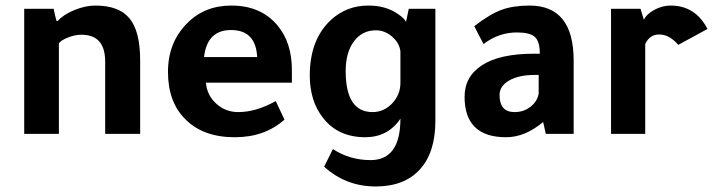

<svg xmlns="http://www.w3.org/2000/svg" viewBox="-20 -486 2588 697"><path d="M189.9 -410.2Q210 -433.1 250 -449.5Q290 -465.8 326.2 -465.8Q412.1 -465.8 450.4 -418.9Q488.8 -372.1 488.8 -267.1V0H361.8V-262.2Q361.8 -360.4 274.9 -359.9Q252.9 -359.9 228 -350.3Q203.1 -340.8 193.8 -329.1V0H67.9V-454.1H174.8Q179.7 -428.2 185.1 -410.2Z M1039.6 -186H727.5Q731.4 -140.1 765.1 -109.6Q798.8 -79.1 844.7 -79.1Q909.7 -79.1 981 -119.1L1012.7 -51.8Q940.9 12.2 832.5 12.2Q716.3 12.2 651.9 -54.2Q589.8 -116.2 589.8 -225.1Q589.8 -332 659.7 -401.9Q722.7 -465.8 819.8 -465.8Q927.7 -465.8 987.8 -393.1Q1039.6 -331.1 1039.6 -231.9ZM720.7 -278.8H913.6Q908.7 -377 818.8 -377Q731.9 -377 720.7 -278.8Z M1433.6 -55.2Q1388.7 11.7 1306.6 12.2Q1206.5 12.2 1151.9 -59.1Q1105 -119.1 1104.5 -210.9Q1104.5 -341.8 1180.7 -413.1Q1238.8 -466.3 1317.9 -465.8Q1380.9 -465.8 1424.8 -435.1Q1453.6 -415 1453.6 -404.8L1463.9 -454.1H1560.5V-46.9Q1560.5 68.4 1503.4 129.9Q1447.3 190.9 1343.8 190.9Q1235.8 190.9 1156.7 119.1L1188.5 55.2Q1249.5 95.2 1325.7 95.2Q1433.6 94.7 1433.6 -55.2ZM1433.6 -299.8Q1429.7 -330.6 1403.1 -353.3Q1376.5 -376 1344.7 -376Q1294.9 -376 1264.9 -335.9Q1234.9 -295.9 1234.9 -228Q1234.9 -79.1 1332.5 -79.1Q1373.5 -79.1 1403.6 -110.6Q1433.6 -142.1 1433.6 -185.1Z M2062.5 0H1961.4L1951.7 -43Q1885.7 12.2 1817.4 12.2Q1666.5 12.2 1666.5 -134.8Q1666.5 -208 1729.5 -249Q1793.5 -291 1918.5 -291H1939.5V-293Q1939.5 -335.9 1921.4 -352.1Q1903.3 -368.2 1856.4 -368.2Q1790.5 -368.2 1735.4 -326.2Q1717.3 -359.4 1701.7 -391.1Q1758.8 -435.1 1801 -450.4Q1843.3 -465.8 1902.3 -465.8Q2062.5 -465.8 2062.5 -266.1ZM1935.5 -213.9H1920.4Q1863.3 -213.9 1828.4 -193.8Q1793.5 -173.8 1793.5 -141.1Q1793.5 -79.1 1847.7 -79.1Q1880.9 -79.1 1905.5 -98.1Q1930.2 -117.2 1935.5 -146Z M2305.2 -454.1 2317.4 -414.1Q2327.1 -435.1 2355.7 -450.4Q2384.3 -465.8 2414.6 -465.8Q2504.4 -465.8 2548.3 -380.9L2442.4 -323.2Q2409.2 -361.3 2372.6 -360.8Q2338.4 -360.8 2322.3 -326.2V0H2198.2V-454.1Z"/></svg>

Font: Tajawal
Style: Bold
Weight: 700
Designer: Boutros Fonts
Foundry: Created by Boutros International 2017
Version: Version 1.700